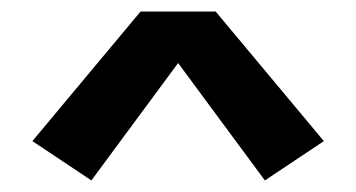

<svg xmlns="http://www.w3.org/2000/svg" viewBox="-20 -819 616 332"><path d="M138 -507 288 -710 438 -507 540 -575 353 -799H223L36 -575Z"/></svg>

Font: Iosevka Sparkle
Style: Bold
Weight: 700
Designer: Belleve Invis
Foundry: Belleve Invis
Version: Version 4.5.0; ttfautohint (v1.8.3)